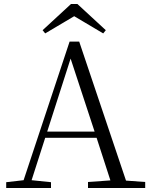

<svg xmlns="http://www.w3.org/2000/svg" viewBox="-20 -940 752 960"><path d="M367 -920H335L193 -789L206 -773L351 -859L496 -773L509 -789ZM333 -647 453 -282H216ZM420 0H706V-30L610 -37L376 -732H328L98 -39L11 -29V0H235V-29L138 -39L206 -251H463L532 -38L420 -30Z"/></svg>

Font: Noto Serif JP Light
Style: Regular
Weight: 300
Designer: Ryoko NISHIZUKA 西塚涼子 (kana & ideographs); Frank Grießhammer (Latin, Greek & Cyrillic); Wenlong ZHANG 张文龙 (bopomofo); San
Foundry: Adobe
Version: Version 2.001;hotconv 1.1.0;makeotfexe 2.6.0